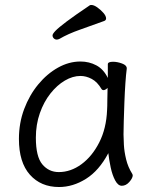

<svg xmlns="http://www.w3.org/2000/svg" viewBox="-20 -733 615 771"><path d="M399 -649Q350 -631 301.5 -614Q253 -597 219 -577Q213 -574 208 -574Q201 -574 196 -579Q191 -584 191 -591Q191 -597 203 -609.5Q215 -622 247.5 -646.5Q280 -671 341 -712Q343 -713 347 -713Q357 -713 370.5 -703.5Q384 -694 395 -681.5Q406 -669 406 -659Q406 -652 399 -649ZM489 -457Q486 -435 483.5 -398.5Q481 -362 479.5 -321.5Q478 -281 477 -246Q476 -211 476 -193Q476 -179 477.5 -151.5Q479 -124 486.5 -93Q494 -62 511 -35Q513 -31 513 -29Q513 -18 499.5 -2.5Q486 13 469 13Q454 13 442.5 -8.5Q431 -30 424.5 -60.5Q418 -91 415 -118Q378 -48 325.5 -15Q273 18 217 18Q144 18 100 -31.5Q56 -81 56 -175Q56 -239 77 -295Q98 -351 133.5 -394Q169 -437 213 -461.5Q257 -486 303 -486Q338 -486 367 -470.5Q396 -455 413 -420V-475Q413 -485 434 -485Q451 -485 470 -478Q489 -471 489 -459ZM412 -380Q403 -371 395 -371Q391 -371 388 -375Q371 -404 348.5 -416Q326 -428 303 -428Q272 -428 240.5 -409.5Q209 -391 182.5 -357.5Q156 -324 140 -278.5Q124 -233 124 -180Q124 -104 150 -73Q176 -42 216 -42Q264 -42 307 -73.5Q350 -105 378.5 -161Q407 -217 410 -291Q411 -305 411 -330Q411 -355 412 -380Z"/></svg>

Font: QiushuiShotai
Style: Regular
Weight: 600
Designer: Fontworks Inc.
Foundry: Fontworks Inc.
Version: Version 1.250